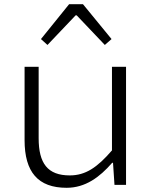

<svg xmlns="http://www.w3.org/2000/svg" viewBox="-20 -880 740 914"><path d="M175 -694 206 -666 340 -807H345L479 -666L511 -694L375 -860H309ZM97 -213C97 -61 161 14 297 14C386 14 454 -36 514 -105H518L525 0H580V-562H513V-164C442 -82 387 -45 312 -45C207 -45 164 -102 164 -222V-562H97Z"/></svg>

Font: Kawkab Mono Light
Style: Regular
Weight: 300
Monospace: yes
Designer: Abdullah Arif
Foundry: Abdullah Arif
Version: Version 1.000;PS 000.500;hotconv 1.0.88;makeotf.lib2.5.64775